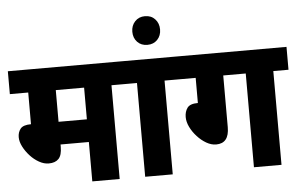

<svg xmlns="http://www.w3.org/2000/svg" viewBox="-56 -935 1598 1020"><g transform="rotate(-5 743.0 -425.0)"><path d="M542 -500V0H396V-210H245V-197Q245 -153 227 -134Q209 -115 174 -115Q149 -115 123 -129.5Q97 -144 75.5 -167.5Q54 -191 40.5 -217.5Q27 -244 27 -268Q27 -294 41.5 -312.5Q56 -331 98 -331V-500H0V-622H624V-500ZM396 -500H245V-331H396Z M825 -500V0H678V-500H610V-622H907V-500Z M677 -773Q677 -806 697.5 -828Q718 -850 751 -850Q784 -850 804.5 -828Q825 -806 825 -773Q825 -740 804.5 -718.5Q784 -697 751 -697Q718 -697 697.5 -718.5Q677 -740 677 -773Z M1138 -500V-224Q1138 -138 1069 -138Q1043 -138 1017 -153Q991 -168 969 -192Q947 -216 933.5 -243.5Q920 -271 920 -297Q920 -326 934.5 -346Q949 -366 991 -366V-500H893V-622H1486V-500H1405V0H1258V-500Z"/></g></svg>

Font: Noto Sans Devanagari UI SemiCondensed ExtraBold
Style: Regular
Weight: 800
Width: 4
Designer: Jelle Bosma - Monotype Design Team
Foundry: Monotype Imaging Inc.
Version: Version 2.004; ttfautohint (v1.8.4.7-5d5b)